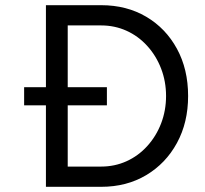

<svg xmlns="http://www.w3.org/2000/svg" viewBox="-20 -720 791 740"><path d="M73 -314V-384H392V-314ZM157 0V-700H370Q468 -700 543.5 -655.5Q619 -611 662 -532Q705 -453 705 -350Q705 -248 662 -169Q619 -90 543.5 -45Q468 0 370 0ZM241 -78H370Q422 -78 467.5 -98.5Q513 -119 547.5 -157Q582 -195 601 -244.5Q620 -294 620 -350Q620 -406 601 -455.5Q582 -505 547.5 -543Q513 -581 467.5 -601.5Q422 -622 370 -622H241Z"/></svg>

Font: Figtree
Style: Regular
Weight: 400
Designer: Erik Kennedy
Foundry: Erik Kennedy
Version: Version 2.002